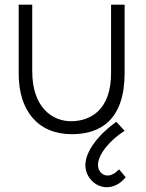

<svg xmlns="http://www.w3.org/2000/svg" viewBox="-20 -560 624 822"><path d="M287.5 14.5C411.5 14.5 513.5 -48 513.5 -247.5V-540H455.5V-247C455.5 -93 371.5 -42.5 287 -41C202.5 -40 118 -101.5 118 -255V-540H60V-244.5C60 -87 141.5 14.5 287.5 14.5ZM345.5 147.5C345.5 197.5 387 241.5 437 241.5C466 241.5 495.5 227.5 518 198.5L489.5 165C475 181 457 191.5 440.5 191.5C418.5 191.5 399.5 173 399.5 146C399.5 100 452.5 38.5 513.5 0L478 -38.5C405 13.5 345.5 85.5 345.5 147.5Z"/></svg>

Font: Eudonet Light
Style: Regular
Weight: 300
Designer: Mikhail Sharanda
Foundry: Mikhail Sharanda
Version: Version 4.503;Glyphs 3.1.2 (3151)